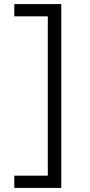

<svg xmlns="http://www.w3.org/2000/svg" viewBox="-20 -720 440 940"><path d="M280 200H50V140H214V-640H50V-700H280Z"/></svg>

Font: PT Root UI
Style: Regular
Weight: 400
Designer: Vitaly Kuzmin
Foundry: ParaType Ltd.
Version: Version 2.001G